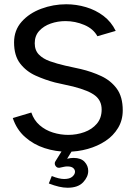

<svg xmlns="http://www.w3.org/2000/svg" viewBox="-20 -700 636 901"><path d="M296 12Q241 12 189 -5Q137 -22 97.5 -57Q58 -92 40 -146L127 -172Q139 -136 166 -112.5Q193 -89 228.5 -78Q264 -67 300 -67Q340 -67 376 -80Q412 -93 434.5 -119.5Q457 -146 457 -186Q457 -227 427 -251Q397 -275 323 -294L238 -313Q192 -325 147.5 -345Q103 -365 74.5 -402Q46 -439 46 -501Q46 -558 81.5 -598Q117 -638 173.5 -659Q230 -680 291 -680Q338 -680 383.5 -666.5Q429 -653 465.5 -625.5Q502 -598 523 -555L437 -530Q418 -565 375.5 -583Q333 -601 287 -601Q251 -601 218 -589.5Q185 -578 164 -555Q143 -532 143 -497Q143 -464 162.5 -444Q182 -424 214.5 -412.5Q247 -401 286 -392L359 -376Q410 -364 455 -343Q500 -322 528 -284Q556 -246 556 -182Q556 -136 534 -99.5Q512 -63 475 -38.5Q438 -14 391.5 -1Q345 12 296 12ZM297 181Q278 181 256.5 176Q235 171 209 161L223 126Q240 133 254.5 136.5Q269 140 281 140Q307 140 319.5 129Q332 118 332 106Q332 96 323.5 88.5Q315 81 296 81Q289 81 281.5 82.5Q274 84 265 86Q252 90 244.5 83Q237 76 237 67Q237 61 240 57L291 -25L325 -4L295 45Q303 43 310.5 42Q318 41 325 41Q360 41 377 59.5Q394 78 394 102Q394 130 370 155.5Q346 181 297 181Z"/></svg>

Font: Atkinson Hyperlegible
Style: Regular
Weight: 400
Designer: Elliott Scott, Megan Eiswerth, Linus Boman, Theodore Petrosky
Foundry: Braille Institute
Version: Version 1.006; ttfautohint (v1.8.3)